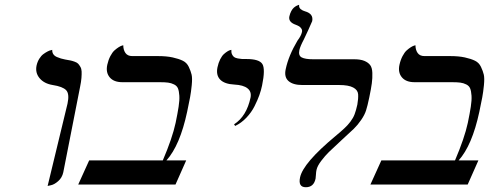

<svg xmlns="http://www.w3.org/2000/svg" viewBox="-20 -766 2030 797"><path d="M177.7 5.9 260.3 -335.9Q269 -376.5 254.6 -391.6Q240.2 -406.7 198.7 -413.1Q163.1 -418.9 144.3 -441.4Q125.5 -463.9 131.8 -494.1Q135.3 -509.8 143.1 -522.2Q150.9 -534.7 159.9 -541.3Q168.9 -547.9 177.2 -552.2Q185.5 -556.6 191.4 -557.6L196.8 -559.1Q196.3 -548.8 201.2 -541.3Q206.1 -533.7 216.3 -529.3Q226.6 -524.9 232.9 -523.2Q239.3 -521.5 250.5 -519Q264.6 -516.6 272 -515.1Q279.3 -513.7 289.6 -510Q299.8 -506.3 304.2 -501.7Q308.6 -497.1 313.5 -488.8Q318.4 -480.5 318.8 -469.5Q319.3 -458.5 318.1 -442.6Q316.9 -426.8 312.5 -405.8L242.7 -50.8Q237.8 -28.3 221.7 -14.2Q205.6 0 191.4 2.9Z M635.7 -533.2Q671.4 -533.2 696.8 -527.6Q722.2 -522 738.8 -513.9Q755.4 -505.9 763.7 -488.3Q772 -470.7 775.4 -456.1Q778.8 -441.4 775.9 -412.1Q772.9 -382.8 769 -362.1Q765.1 -341.3 756.8 -301.8Q727.1 -162.6 670.9 -100.1H752.9L708.5 0H304.7L350.1 -100.1H655.8Q695.3 -192.4 709 -255.9Q717.3 -295.9 721.4 -322.8Q725.6 -349.6 724.4 -368.9Q723.1 -388.2 718.8 -398.9Q714.4 -409.7 702.6 -415.5Q690.9 -421.4 677.7 -423.1Q664.6 -424.8 642.1 -424.8H487.8Q452.1 -424.8 435.3 -445.1Q418.5 -465.3 425.3 -497.1Q429.7 -517.1 438 -533Q446.3 -548.8 455.3 -556.9Q464.4 -564.9 472.7 -570.1Q481 -575.2 486.3 -576.7L491.7 -578.1Q491.7 -559.1 500.7 -546.1Q509.8 -533.2 528.8 -533.2Z M956.1 -243.2 951.7 -250Q1003.4 -283.2 1020 -360.8Q1024.9 -385.7 1007.3 -399.4Q990.2 -413.1 952.6 -415Q912.1 -417 894 -435.5Q876 -454.1 882.8 -486.8Q886.7 -505.4 894 -519.8Q901.4 -534.2 909.2 -541.3Q917 -548.3 924.1 -552.7Q931.2 -557.1 936 -558.1L940.4 -559.1Q939.5 -548.3 943.1 -540.5Q946.8 -532.7 951.9 -529.1Q957 -525.4 967.3 -523.4Q977.5 -521.5 983.9 -521.2Q990.2 -521 1002.9 -521Q1056.2 -521 1069.1 -500.2Q1082 -479.5 1067.9 -411.1Q1064 -392.1 1056.6 -371.1Q1049.3 -350.6 1036.6 -325.2Q1023.9 -299.8 1002.9 -277.6Q981.9 -255.4 956.1 -243.2Z M1222.7 -558.1Q1217.8 -535.2 1232.4 -527.6Q1247.1 -520 1279.3 -520H1449.7Q1476.1 -520 1492.2 -513.4Q1508.3 -506.8 1516.6 -495.8Q1524.9 -484.9 1525.6 -463.4Q1526.4 -441.9 1523.4 -419.9Q1520.5 -397.9 1512.7 -360.8Q1505.4 -325.7 1499.5 -307.6Q1493.7 -289.1 1479.2 -268.1Q1464.8 -247.1 1448.7 -231.4L1395.5 -182.1L1345.2 -134.8Q1329.6 -119.6 1313.5 -98.4Q1297.4 -77.1 1293.9 -61Q1292 -52.7 1291.5 -41.3Q1291 -29.8 1290 -24.9Q1282.7 11.2 1249.5 11.2Q1216.8 11.2 1225.6 -29.8Q1238.3 -89.4 1372.6 -201.2Q1398.9 -223.1 1410.6 -234.4Q1422.9 -245.6 1434.6 -261Q1446.3 -276.4 1452.1 -292Q1458 -307.6 1463.4 -332Q1467.8 -356.9 1466.6 -374.8Q1465.3 -392.6 1446 -402.8Q1426.8 -413.1 1387.7 -413.1H1234.9Q1196.3 -413.1 1177.5 -429.7Q1158.7 -446.3 1166 -479Q1177.7 -534.7 1214.8 -597.2Q1230 -617.2 1233.4 -632.8Q1235.4 -641.1 1230.7 -647.7Q1226.1 -654.3 1221.2 -657Q1216.3 -659.7 1208 -663.1Q1175.8 -674.3 1181.2 -698.2Q1184.1 -710.9 1189.2 -720.2Q1194.3 -729.5 1199.7 -734.1Q1205.1 -738.8 1210.2 -741.5Q1215.3 -744.1 1218.3 -745.1L1221.7 -746.1Q1220.2 -734.4 1228.3 -728Q1236.3 -721.7 1245.6 -719.2Q1282.2 -709 1275.9 -678.2Q1275.4 -675.8 1260 -642.1Q1244.6 -608.4 1241.2 -602.1Q1226.1 -573.7 1222.7 -558.1Z M1848.6 -533.2Q1884.3 -533.2 1909.7 -527.6Q1935.1 -522 1951.7 -513.9Q1968.3 -505.9 1976.6 -488.3Q1984.9 -470.7 1988.3 -456.1Q1991.7 -441.4 1988.8 -412.1Q1985.8 -382.8 1981.9 -362.1Q1978 -341.3 1969.7 -301.8Q1939.9 -162.6 1883.8 -100.1H1965.8L1921.4 0H1517.6L1563 -100.1H1868.7Q1908.2 -192.4 1921.9 -255.9Q1930.2 -295.9 1934.3 -322.8Q1938.5 -349.6 1937.3 -368.9Q1936 -388.2 1931.6 -398.9Q1927.2 -409.7 1915.5 -415.5Q1903.8 -421.4 1890.6 -423.1Q1877.4 -424.8 1855 -424.8H1700.7Q1665 -424.8 1648.2 -445.1Q1631.3 -465.3 1638.2 -497.1Q1642.6 -517.1 1650.9 -533Q1659.2 -548.8 1668.2 -556.9Q1677.2 -564.9 1685.5 -570.1Q1693.8 -575.2 1699.2 -576.7L1704.6 -578.1Q1704.6 -559.1 1713.6 -546.1Q1722.7 -533.2 1741.7 -533.2Z"/></svg>

Font: Linux Biolinum G
Style: Italic
Weight: 400
Italic angle: -12°
Designer: Philipp H. Poll
Foundry: Philipp H. Poll
Version: Version 0.5.1